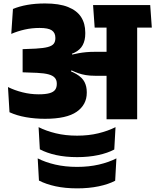

<svg xmlns="http://www.w3.org/2000/svg" viewBox="-20 -672 876 1082"><path d="M835.5 -516.5 826.5 -643.5H504.5L513.5 -516.5ZM580.5 0H753V-562H580.5ZM25 -181.5 33.5 -39.5Q75 -20.5 126.5 -11.5Q178 -2.5 234 -2.5Q355.5 -2.5 412.2 -42.2Q469 -82 469 -149V-153Q469 -185 456.2 -210Q443.5 -235 409.8 -255Q376 -275 313 -292.5L310.5 -356Q366 -358.5 399 -374.8Q432 -391 446.2 -418Q460.5 -445 460.5 -481.5V-489Q460.5 -539.5 437 -576Q413.5 -612.5 363.5 -632.5Q313.5 -652.5 234 -652.5Q179.5 -652.5 134.2 -644.5Q89 -636.5 53 -621.5L43.5 -481Q79.5 -496.5 119.5 -505.5Q159.5 -514.5 203 -514.5Q252.5 -514.5 272.2 -500.8Q292 -487 292 -459V-456Q292 -437.5 282.8 -425.5Q273.5 -413.5 249.5 -407Q225.5 -400.5 181 -398L107.5 -395V-264.5L189 -261.5Q230 -259.5 254.2 -252.8Q278.5 -246 289.2 -233.2Q300 -220.5 300 -202V-198.5Q300 -178.5 290.5 -165.8Q281 -153 258.8 -146.8Q236.5 -140.5 198 -140.5Q151.5 -140.5 106.8 -151.8Q62 -163 25 -181.5ZM304 -367.5V-280L378 -264L382.5 -275.5Q403 -266 422.2 -259.2Q441.5 -252.5 463.8 -248.8Q486 -245 515 -245H640V-380H513.5Q488 -380 466.2 -378Q444.5 -376 425 -372.5Q405.5 -369 386.5 -364.5L385 -372ZM414.5 213.5Q479.5 213.5 533.2 202Q587 190.5 624 170.5L631 44.5Q588.5 66 534.2 79.2Q480 92.5 414.5 92.5Q349 92.5 294.5 79.2Q240 66 197.5 44.5L204.5 169.5Q243 190 296.2 201.8Q349.5 213.5 414.5 213.5ZM414.5 389.5Q481 389.5 536.2 378Q591.5 366.5 629 346.5L636 220.5Q593 242.5 537 255.5Q481 268.5 414.5 268.5Q347.5 268.5 291.5 255.5Q235.5 242.5 192.5 220.5L199.5 345.5Q239 366 293.2 377.8Q347.5 389.5 414.5 389.5Z"/></svg>

Font: Anek Devanagari Medium ExtraBold
Style: Regular
Weight: 800
Version: Version 1.003